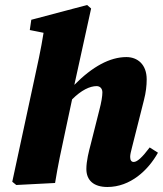

<svg xmlns="http://www.w3.org/2000/svg" viewBox="-20 -731 651 767"><path d="M45 8 200 0C212 -73 223 -125 243 -217L268 -334C305 -371 339 -387 366 -387C379 -387 389 -378 389 -362C389 -347 385 -322 377 -292L342 -153C335 -127 325 -88 325 -56C325 -10 355 16 409 16C501 16 572 -51 611 -121L578 -142C548 -102 528 -84 514 -84C505 -84 500 -91 500 -104C500 -114 503 -125 507 -141L555 -331C563 -362 566 -389 566 -414C566 -474 529 -503 485 -503C419 -503 349 -465 277 -392L344 -697L328 -711L105 -652L99 -611L154 -600C144 -535 129 -469 115 -404L29 -5Z"/></svg>

Font: Source Serif Pro Black
Style: Italic
Weight: 900
Italic angle: -12°
Designer: Frank Grießhammer
Foundry: Adobe Systems Incorporated
Version: Version 3.001;hotconv 1.0.111;makeotfexe 2.5.65597